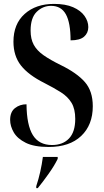

<svg xmlns="http://www.w3.org/2000/svg" viewBox="-20 -744 532 985"><path d="M230 10Q155 10 112 -11.5Q69 -33 50.5 -65Q32 -97 32 -129Q32 -170 57 -189.5Q82 -209 116 -209Q117 -102 148.5 -51Q180 0 247 0Q302 0 334 -33.5Q366 -67 366 -134Q366 -185 347 -216.5Q328 -248 292.5 -270.5Q257 -293 208 -318Q126 -359 87.5 -408Q49 -457 49 -530Q49 -621 106.5 -672.5Q164 -724 257 -724Q316 -724 355 -707Q394 -690 413.5 -662.5Q433 -635 433 -605Q433 -575 411.5 -556Q390 -537 342 -537Q342 -627 318 -670.5Q294 -714 242 -714Q200 -714 168.5 -683.5Q137 -653 137 -587Q137 -544 153 -514.5Q169 -485 203 -461Q237 -437 292 -410Q374 -370 415 -323.5Q456 -277 456 -199Q456 -103 396.5 -46.5Q337 10 230 10ZM166 211Q178 175 186.5 137Q195 99 200 61H276V71Q259 106 229.5 147.5Q200 189 174 221H166Z"/></svg>

Font: Noto Serif Display Condensed SemiBold
Style: Regular
Weight: 600
Width: 3
Designer: Monotype Design Team
Foundry: Monotype Imaging Inc.
Version: Version 2.009